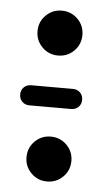

<svg xmlns="http://www.w3.org/2000/svg" viewBox="-43 -510 309 571"><g transform="rotate(5 111.0 -225.0)"><path d="M173 -251H172Q185 -251 193.5 -242.5Q202 -234 202 -221Q202 -208 193.5 -199.5Q185 -191 172 -191H47Q34 -191 25.5 -199.5Q17 -208 17 -221Q17 -234 25.5 -242.5Q34 -251 47 -251ZM71.5 -460.5Q91 -480 119 -480Q147 -480 166.5 -460.5Q186 -441 186 -413Q186 -385 166.5 -365.5Q147 -346 119 -346Q91 -346 71.5 -365.5Q52 -385 52 -413Q52 -441 71.5 -460.5ZM71.5 -84.5Q91 -104 119 -104Q147 -104 166.5 -84.5Q186 -65 186 -37Q186 -9 166.5 10.5Q147 30 119 30Q91 30 71.5 10.5Q52 -9 52 -37Q52 -65 71.5 -84.5Z"/></g></svg>

Font: Beon
Style: Medium
Weight: 500
Designer: BSozoo
Foundry: BSozoo
Version: Version 001.000